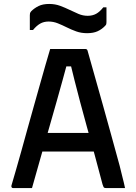

<svg xmlns="http://www.w3.org/2000/svg" viewBox="-20 -952 690 972"><path d="M148 -279H390Q403 -279 415.5 -279Q428 -279 440 -279L471 -288L482 -236L493 -185H158Q155 -185 152.5 -186.5Q150 -188 148.5 -190.5Q147 -193 147 -196ZM142 0Q118 0 94 0Q70 0 46 0Q43 0 41 -1.5Q39 -3 38 -6Q37 -9 38 -13Q48 -47 61 -92Q74 -137 88.5 -189Q103 -241 118.5 -297.5Q134 -354 150 -410Q166 -466 181 -520Q196 -574 209.5 -620.5Q223 -667 234 -704Q279 -704 327 -704Q375 -704 412 -704Q416 -704 418.5 -702.5Q421 -701 422 -699Q423 -697 424 -693Q442 -629 461.5 -560Q481 -491 501.5 -418Q522 -345 543 -268.5Q564 -192 586 -112Q592 -85 599.5 -57Q607 -29 613 0Q591 0 565 0Q539 0 517 0Q511 0 508 -1.5Q505 -3 503.5 -7Q502 -11 499 -19Q479 -96 459 -169Q439 -242 420 -309.5Q401 -377 385.5 -436.5Q370 -496 357 -546.5Q344 -597 335 -636L366 -616H289L321 -635Q311 -597 297.5 -548.5Q284 -500 267.5 -441Q251 -382 231 -313Q211 -244 189 -166Q167 -88 142 0ZM424 -872Q448 -872 466.5 -882Q485 -892 503 -915H519Q519 -895 519 -876Q519 -857 519 -840Q519 -834 518 -830Q517 -826 512 -821Q496 -804 474.5 -794Q453 -784 421 -784Q391 -784 366 -793Q341 -802 318 -813.5Q295 -825 272.5 -834Q250 -843 226 -843Q202 -843 183.5 -832.5Q165 -822 147 -800H131Q131 -820 131 -839Q131 -858 131 -875Q131 -881 132 -885Q133 -889 138 -895Q154 -911 175.5 -921.5Q197 -932 229 -932Q259 -932 284.5 -922.5Q310 -913 332.5 -902Q355 -891 377.5 -881.5Q400 -872 424 -872Z"/></svg>

Font: Recursive Medium
Style: Regular
Weight: 500
Version: Version 1.085